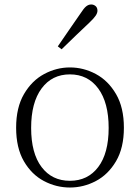

<svg xmlns="http://www.w3.org/2000/svg" viewBox="-20 -823 625 857"><path d="M292 14Q231 14 176 -15Q121 -44 86.5 -103.5Q52 -163 52 -253Q52 -343 87 -403Q122 -463 177 -492.5Q232 -522 292 -522Q353 -522 408 -492.5Q463 -463 498 -403Q533 -343 533 -253Q533 -163 498 -103.5Q463 -44 408 -15Q353 14 292 14ZM292 -16Q372 -16 418.5 -77.5Q465 -139 465 -252Q465 -365 418.5 -428Q372 -491 292 -491Q212 -491 165.5 -428Q119 -365 119 -252Q119 -139 165.5 -77.5Q212 -16 292 -16ZM238 -616Q264 -655 290.5 -692.5Q317 -730 340 -764Q354 -786 364.5 -794.5Q375 -803 387 -803Q398 -803 406.5 -796Q415 -789 415 -775Q415 -765 407 -753Q399 -741 379 -722Q351 -696 319.5 -665.5Q288 -635 255 -603Z"/></svg>

Font: Noto Serif JP
Style: Regular
Weight: 200
Designer: Ryoko NISHIZUKA 西塚涼子 (kana & ideographs); Frank Grießhammer (Latin, Greek & Cyrillic); Wenlong ZHANG 张文龙 (bopomofo); San
Foundry: Adobe
Version: Version 2.001;hotconv 1.1.0;makeotfexe 2.6.0